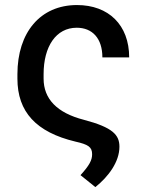

<svg xmlns="http://www.w3.org/2000/svg" viewBox="-20 -573 590 776"><path d="M291.2 -552.6C142.8 -552.6 50.4 -441.8 50.4 -273.1V-255.3C50.4 -120.7 126.1 -38.7 284.8 -0.7C337 11 352.3 21.3 352.3 50.4C352.3 74.6 341.3 95.2 305.4 134.9L365.4 183.2C418.7 140.6 462.7 81 462.7 19.9C462.7 -27.3 436.4 -57.9 318.9 -88.8C210.2 -116.8 156.2 -173.3 156.2 -255.3V-273.1C156.2 -385.7 206.7 -460.9 290.1 -460.9C353.3 -460.9 393.8 -418 393.8 -340.9H502.1C502.1 -472.3 418.7 -552.6 291.2 -552.6Z"/></svg>

Font: Magic Ui Pro Medium
Style: Regular
Weight: 500
Designer: Stefan Endress, Andreas Faust
Version: Version 1.000;FEAKit 1.0